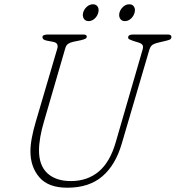

<svg xmlns="http://www.w3.org/2000/svg" viewBox="-20 -861 820 896"><path d="M520 -197 645 -628Q649.5 -642.5 645.5 -650.2Q641.5 -658 625 -663L602 -670Q591 -674 584.5 -677Q578 -680 578 -686Q578 -700 601 -700H762Q780 -700 780 -689Q780 -682.5 776.2 -678.8Q772.5 -675 756 -671L722 -663Q705 -659.5 693.8 -653.2Q682.5 -647 677 -629L548 -190Q519 -90.5 457.2 -37.8Q395.5 15 294 15Q205.5 15 163.8 -33.5Q122 -82 122 -155Q122 -184 129 -220.2Q136 -256.5 147 -293L247 -633Q251 -645 247 -654Q243 -663 227 -666L200 -671Q187.5 -673.5 182.8 -677.5Q178 -681.5 178 -688Q178 -700 206 -700H368Q385 -700 385 -690Q385 -684 378.8 -680.5Q372.5 -677 356 -673L322 -666Q308 -663 298.5 -656.8Q289 -650.5 285 -637L185 -293Q174 -256.5 168 -221.8Q162 -187 162 -159Q162 -88.5 201.5 -52.2Q241 -16 311 -16Q387.5 -16 440.5 -60.2Q493.5 -104.5 520 -197ZM393.5 -762.5Q378 -762.5 371 -774.2Q364 -786 368 -802Q372.5 -818 385.2 -829.5Q398 -841 414 -841Q429 -841 436 -829.5Q443 -818 438.5 -802Q434.5 -786 421.8 -774.2Q409 -762.5 393.5 -762.5ZM563 -762.5Q547.5 -762.5 540.5 -774.2Q533.5 -786 537.5 -802Q542 -818 554.8 -829.5Q567.5 -841 583.5 -841Q598.5 -841 605.5 -829.5Q612.5 -818 608 -802Q604 -786 591.2 -774.2Q578.5 -762.5 563 -762.5Z"/></svg>

Font: Fraunces 9pt SuperSoft Thin
Style: Italic
Weight: 100
Italic angle: -16°
Version: Version 1.000;[0bf87f6ff]